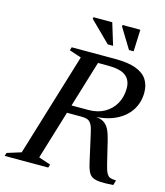

<svg xmlns="http://www.w3.org/2000/svg" viewBox="-149 -961 913 1060"><g transform="rotate(15 308.0 -431.5)"><path d="M357.5 -364.5Q410.5 -364.5 449.5 -386.5Q488.5 -408.5 510 -447Q531.5 -485.5 531.5 -534.5Q531.5 -581 501.2 -605Q471 -629 398 -629H258L282 -675H429.5Q502 -675 546.5 -658.5Q591 -642 611.2 -611.2Q631.5 -580.5 631.5 -536.5Q631.5 -482.5 604.8 -438.8Q578 -395 526 -368Q474 -341 397.5 -337.5V-339.5Q432 -338 452.2 -325.8Q472.5 -313.5 484 -290.2Q495.5 -267 504 -231.5L535.5 -101Q543.5 -67.5 552.2 -52Q561 -36.5 573.8 -32.5Q586.5 -28.5 606 -28.5L598 0Q552 3.5 523.5 1.8Q495 0 479.2 -9Q463.5 -18 454.8 -36.5Q446 -55 439.5 -85.5L403.5 -246Q397 -277 388 -292.8Q379 -308.5 365.5 -313.8Q352 -319 331.5 -319H171L177 -364.5ZM163.5 -41.5 232 -18.5 226 0H-23L-17 -18.5L63 -43.5L242.5 -633.5L174 -656.5L179.5 -675H356ZM398 -742H367.5L251 -857L252.5 -866.5H360ZM515.5 -742H489L418 -858L419 -866.5H520.5Z"/></g></svg>

Font: Newsreader 24pt Medium
Style: Italic
Weight: 500
Italic angle: -17°
Designer: Hugues Gentile
Foundry: Production Type
Version: Version 1.003